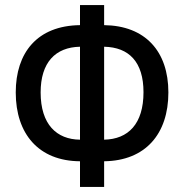

<svg xmlns="http://www.w3.org/2000/svg" viewBox="-20 -735 725 756"><path d="M390 -715H295V-636C126 -634 42 -527 42 -371C42 -208 132 -101 295 -100V1H390V-100C553 -102 643 -208 643 -371C643 -533 552 -634 390 -636ZM295 -551V-185C203 -186 140 -245 140 -371C140 -489 198 -549 295 -551ZM390 -551C488 -549 545 -491 545 -372C545 -247 485 -187 390 -185Z"/></svg>

Font: Noto Sans Armenian Condensed Medium
Style: Regular
Weight: 500
Width: 3
Designer: Monotype Design Team
Foundry: Monotype Imaging Inc.
Version: Version 2.008